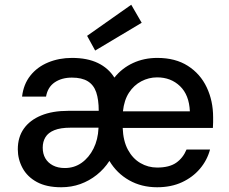

<svg xmlns="http://www.w3.org/2000/svg" viewBox="-20 -777 964 809"><path d="M238 12Q176 12 135.5 -10Q95 -32 75 -69Q55 -106 55 -148Q55 -199 80.5 -235Q106 -271 153.5 -290.5Q201 -310 267 -310H396Q396 -357 385.5 -388Q375 -419 350 -434.5Q325 -450 283 -450Q240 -450 210.5 -430Q181 -410 174 -370H73Q79 -422 108 -458.5Q137 -495 183 -514Q229 -533 283 -533Q348 -533 392.5 -511.5Q437 -490 462 -450Q494 -490 540.5 -511.5Q587 -533 643 -533Q719 -533 771.5 -499.5Q824 -466 851 -409Q878 -352 878 -283Q878 -273 878 -262Q878 -251 877 -238H497Q499 -183 519 -146Q539 -109 571.5 -90Q604 -71 642 -71Q693 -71 722 -91Q751 -111 766 -147H865Q853 -102 822.5 -66Q792 -30 746.5 -9Q701 12 642 12Q576 12 524 -17.5Q472 -47 441 -99Q419 -65 387.5 -40Q356 -15 318.5 -1.5Q281 12 238 12ZM253 -69Q293 -69 324 -91Q355 -113 374 -151Q393 -189 395 -237V-239H277Q235 -239 209 -228.5Q183 -218 171.5 -199Q160 -180 160 -155Q160 -129 171 -110Q182 -91 203 -80Q224 -69 253 -69ZM498 -308H780Q777 -377 738.5 -414Q700 -451 642 -451Q607 -451 575.5 -434.5Q544 -418 523.5 -386.5Q503 -355 498 -308ZM381 -564 347 -626 533 -757 577 -681Z"/></svg>

Font: DM Sans 10pt Medium
Style: Regular
Weight: 500
Version: Version 4.004;gftools[0.9.30]